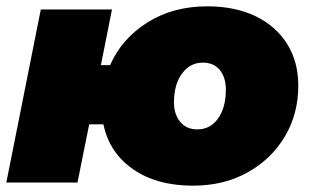

<svg xmlns="http://www.w3.org/2000/svg" viewBox="-21 -577 981 607"><path d="M-1 0 108 -547H333L298 -371H327Q364 -455 445 -506Q526 -557 634 -557Q722 -557 786.5 -526Q851 -495 886.5 -438.5Q922 -382 922 -306Q922 -216 879 -144.5Q836 -73 761 -31.5Q686 10 589 10Q474 10 399 -42.5Q324 -95 306 -184H261L224 0ZM603 -168Q644 -168 668.5 -202.5Q693 -237 693 -294Q693 -332 674 -355.5Q655 -379 620 -379Q580 -379 554.5 -344.5Q529 -310 529 -253Q529 -216 548.5 -192Q568 -168 603 -168Z"/></svg>

Font: Montserrat Black
Style: Italic
Weight: 900
Italic angle: -11.3°
Designer: Julieta Ulanovsky
Foundry: Julieta Ulanovsky
Version: Version 9.000; ttfautohint (v1.8.4.7-5d5b)